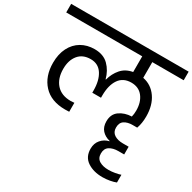

<svg xmlns="http://www.w3.org/2000/svg" viewBox="-228 -943 1359 1356"><g transform="rotate(30 452.0 -265.0)"><path d="M675 -670V-542Q746 -528 788 -467.5Q830 -407 830 -316Q830 -260 814 -216H777Q736 -216 710 -199Q684 -182 684 -142Q684 -105 711.5 -87Q739 -69 782 -69H829V-6H782Q739 -6 711 11.5Q683 29 683 70Q683 109 712 126.5Q741 144 786 144Q812 144 840 139Q868 134 884 128V191Q865 199 835 204.5Q805 210 775 210Q702 210 652.5 177Q603 144 603 77Q603 33 628.5 3.5Q654 -26 693 -35V-37Q652 -47 627.5 -74Q603 -101 603 -146Q603 -205 644 -234Q685 -263 742 -265Q748 -289 748 -317Q748 -385 714.5 -428Q681 -471 620 -471Q554 -471 520.5 -422Q487 -373 487 -289V-271H416V-289Q416 -371 383.5 -421Q351 -471 289 -471Q224 -471 189 -428Q154 -385 154 -315Q154 -236 195.5 -190Q237 -144 313 -144Q322 -144 342 -146V-73Q329 -72 308 -72Q194 -72 132 -139Q70 -206 70 -316Q70 -387 96.5 -439Q123 -491 170 -518.5Q217 -546 278 -546Q350 -546 392 -504Q434 -462 450 -400H453Q467 -453 501 -492.5Q535 -532 593 -542V-670H-27V-740H931V-670Z"/></g></svg>

Font: DVN-Poppins
Style: Regular
Weight: 400
Designer: Ninad Kale (Devanagari), Jonny Pinhorn (Latin)
Foundry: Indian Type Foundry
Version: 4.004